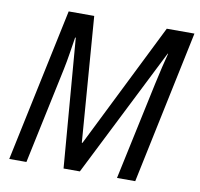

<svg xmlns="http://www.w3.org/2000/svg" viewBox="-79 -797 916 881"><g transform="rotate(10 378.5 -357.0)"><path d="M20 0H100L195 -448Q203 -486 209.5 -528Q216 -570 221 -601H224L273 0H349L652 -602H654Q639 -546 619 -454L522 0H607L757 -714H628L338 -131H335L290 -714H171Z"/></g></svg>

Font: Noto Sans UI SemiCondensed
Style: Italic
Weight: 400
Width: 4
Italic angle: -12°
Designer: Monotype Design Team
Foundry: Monotype Imaging Inc.
Version: Version 1.901